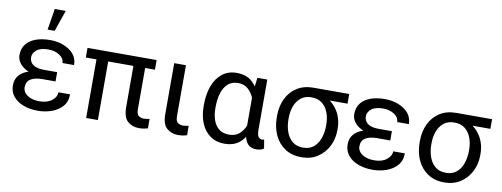

<svg xmlns="http://www.w3.org/2000/svg" viewBox="-63 -1115 3825 1464"><g transform="rotate(10 1849.0 -383.5)"><path d="M256.3 -286.6H363.8V-233.9H263.7Q203.1 -233.9 171.4 -213.4Q139.6 -192.9 139.6 -148.4Q139.6 -125.5 155 -106.2Q170.4 -86.9 199.5 -75.2Q228.5 -63.5 269.5 -63.5Q328.6 -63.5 364.5 -91.8Q400.4 -120.1 400.4 -156.2H490.2Q490.2 -98.6 457.5 -62Q424.8 -25.4 374.3 -7.8Q323.7 9.8 269.5 9.8Q205.6 9.8 155.8 -9.3Q106 -28.3 77.4 -63.7Q48.8 -99.1 48.8 -148.9Q48.8 -193.4 73.2 -223.9Q97.7 -254.4 144 -270.5Q190.4 -286.6 256.3 -286.6ZM363.8 -252.4H256.3Q196.3 -252.4 151.9 -270.3Q107.4 -288.1 82.8 -318.1Q58.1 -348.1 58.1 -384.3Q58.1 -434.1 84.2 -468.3Q110.4 -502.4 158 -520Q205.6 -537.6 269.5 -537.6Q356 -537.6 418.7 -495.6Q481.4 -453.6 481.4 -381.3H391.6Q391.6 -416 356 -440.2Q320.3 -464.4 269.5 -464.4Q207 -464.4 177.7 -439.7Q148.4 -415 148.4 -384.3Q148.4 -361.3 160.2 -343.5Q171.9 -325.7 197.3 -315.7Q222.7 -305.7 263.7 -305.7H363.8ZM235.8 -612.8 262.2 -776.9H347.2L290.5 -612.8Z M1094.7 -528.3V-453.6H559.6V-528.3ZM732.9 -528.3V0H642.1V-528.3ZM928.2 -528.3H1019V-134.8Q1019 -94.2 1036.6 -82.8Q1054.2 -71.3 1077.1 -71.3Q1088.4 -71.3 1100.8 -73.5Q1113.3 -75.7 1119.6 -77.1L1120.1 -3.9Q1109.4 -0.5 1092 2.9Q1074.7 6.3 1050.3 6.3Q1000 6.3 964.1 -24.7Q928.2 -55.7 928.2 -135.3Z M1231 -528.3H1321.8V-134.8Q1321.8 -94.2 1339.6 -82.8Q1357.4 -71.3 1379.9 -71.3Q1391.1 -71.3 1403.6 -73.5Q1416 -75.7 1422.4 -77.1L1422.9 -3.9Q1412.1 -0.5 1394.5 2.9Q1377 6.3 1353 6.3Q1302.7 6.3 1266.8 -24.7Q1231 -55.7 1231 -135.3Z M1508.8 -244.6V-254.9Q1508.8 -337.9 1532.7 -401.9Q1556.6 -465.8 1602.8 -502Q1648.9 -538.1 1715.3 -538.1Q1779.3 -538.1 1821.8 -507.3Q1864.3 -476.6 1888.2 -419.4Q1912.1 -362.3 1919.4 -283.7V-243.2Q1912.1 -165 1888.4 -108.4Q1864.7 -51.8 1821.8 -20.8Q1778.8 10.3 1714.4 10.3Q1648.9 10.3 1603 -22.5Q1557.1 -55.2 1533 -112.5Q1508.8 -169.9 1508.8 -244.6ZM1599.6 -254.9V-244.6Q1599.6 -194.3 1613.5 -153.6Q1627.4 -112.8 1657.7 -88.4Q1688 -64 1736.8 -64Q1784.2 -64 1814 -89.4Q1843.8 -114.7 1860.8 -155.5Q1877.9 -196.3 1888.7 -242.7V-274.9Q1880.9 -322.3 1863.5 -365.5Q1846.2 -408.7 1815.7 -436.3Q1785.2 -463.9 1737.8 -463.9Q1688.5 -463.9 1658 -435.3Q1627.4 -406.7 1613.5 -359.1Q1599.6 -311.5 1599.6 -254.9ZM1875 -528.3H1951.7V-144Q1951.7 -99.6 1963.1 -85.2Q1974.6 -70.8 1990.7 -70.8Q1995.6 -70.8 1999.8 -71.8Q2003.9 -72.8 2007.3 -73.7L2018.6 -6.3Q2003.4 4.4 1988.5 7.3Q1973.6 10.3 1958.5 10.3Q1927.7 10.3 1906 -5.1Q1884.3 -20.5 1872.6 -54.4Q1860.8 -88.4 1860.8 -144V-413.6Z M2072.8 -258.3V-269.5Q2072.8 -343.3 2100.8 -401.9Q2128.9 -460.4 2181.6 -494.4Q2234.4 -528.3 2308.1 -528.3Q2331.1 -526.4 2348.6 -508.3Q2366.2 -490.2 2403.3 -480Q2470.7 -448.2 2507.8 -388.7Q2544.9 -329.1 2544.9 -251V-240.2Q2544.9 -174.8 2516.8 -117.9Q2488.8 -61 2435.8 -25.6Q2382.8 9.8 2309.1 9.8Q2234.9 9.8 2181.9 -25.4Q2128.9 -60.5 2100.8 -121.1Q2072.8 -181.6 2072.8 -258.3ZM2163.1 -269.5V-258.3Q2163.1 -206.1 2178.7 -161.9Q2194.3 -117.7 2226.6 -91.1Q2258.8 -64.5 2309.1 -64.5Q2358.9 -64.5 2390.9 -91.1Q2422.9 -117.7 2438.5 -161.9Q2454.1 -206.1 2454.1 -258.3V-269.5Q2454.1 -318.4 2438.5 -360.4Q2422.9 -402.3 2390.6 -428Q2358.4 -453.6 2308.1 -453.6Q2258.3 -453.6 2226.3 -428Q2194.3 -402.3 2178.7 -360.4Q2163.1 -318.4 2163.1 -269.5ZM2585.9 -528.3V-453.6H2307.6V-528.3Z M2848.1 -286.6H2955.6V-233.9H2855.5Q2794.9 -233.9 2763.2 -213.4Q2731.4 -192.9 2731.4 -148.4Q2731.4 -125.5 2746.8 -106.2Q2762.2 -86.9 2791.3 -75.2Q2820.3 -63.5 2861.3 -63.5Q2920.4 -63.5 2956.3 -91.8Q2992.2 -120.1 2992.2 -156.2H3082Q3082 -98.6 3049.3 -62Q3016.6 -25.4 2966.1 -7.8Q2915.5 9.8 2861.3 9.8Q2797.4 9.8 2747.6 -9.3Q2697.8 -28.3 2669.2 -63.7Q2640.6 -99.1 2640.6 -148.9Q2640.6 -193.4 2665 -223.9Q2689.5 -254.4 2735.8 -270.5Q2782.2 -286.6 2848.1 -286.6ZM2955.6 -252.4H2848.1Q2788.1 -252.4 2743.7 -270.3Q2699.2 -288.1 2674.6 -318.1Q2649.9 -348.1 2649.9 -384.3Q2649.9 -434.1 2676 -468.3Q2702.1 -502.4 2749.8 -520Q2797.4 -537.6 2861.3 -537.6Q2947.8 -537.6 3010.5 -495.6Q3073.2 -453.6 3073.2 -381.3H2983.4Q2983.4 -416 2947.8 -440.2Q2912.1 -464.4 2861.3 -464.4Q2798.8 -464.4 2769.5 -439.7Q2740.2 -415 2740.2 -384.3Q2740.2 -361.3 2752 -343.5Q2763.7 -325.7 2789.1 -315.7Q2814.5 -305.7 2855.5 -305.7H2955.6Z M3178.7 -258.3V-269.5Q3178.7 -343.3 3206.8 -401.9Q3234.9 -460.4 3287.6 -494.4Q3340.3 -528.3 3414.1 -528.3Q3437 -526.4 3454.6 -508.3Q3472.2 -490.2 3509.3 -480Q3576.7 -448.2 3613.8 -388.7Q3650.9 -329.1 3650.9 -251V-240.2Q3650.9 -174.8 3622.8 -117.9Q3594.7 -61 3541.7 -25.6Q3488.8 9.8 3415 9.8Q3340.8 9.8 3287.8 -25.4Q3234.9 -60.5 3206.8 -121.1Q3178.7 -181.6 3178.7 -258.3ZM3269 -269.5V-258.3Q3269 -206.1 3284.7 -161.9Q3300.3 -117.7 3332.5 -91.1Q3364.7 -64.5 3415 -64.5Q3464.8 -64.5 3496.8 -91.1Q3528.8 -117.7 3544.4 -161.9Q3560.1 -206.1 3560.1 -258.3V-269.5Q3560.1 -318.4 3544.4 -360.4Q3528.8 -402.3 3496.6 -428Q3464.4 -453.6 3414.1 -453.6Q3364.3 -453.6 3332.3 -428Q3300.3 -402.3 3284.7 -360.4Q3269 -318.4 3269 -269.5ZM3691.9 -528.3V-453.6H3413.6V-528.3Z"/></g></svg>

Font: RobotoDEMO
Style: Regular
Weight: 400
Designer: Christian Robertson
Foundry: Google
Version: Version 2.136